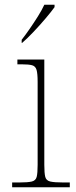

<svg xmlns="http://www.w3.org/2000/svg" viewBox="-20 -786 320 806"><path d="M31 0V-20H61Q97 -20 113.5 -24Q130 -28 134 -43.5Q138 -59 138 -94V-442Q138 -477 133.5 -492.5Q129 -508 115 -512Q101 -516 71 -516H53V-536H166V-94Q166 -59 170 -43.5Q174 -28 191 -24Q208 -20 245 -20H273V0ZM71 -619Q86 -638 104 -664Q122 -690 139 -717Q156 -744 166 -766H209V-756Q197 -739 172.5 -710Q148 -681 121 -652.5Q94 -624 73 -606H71Z"/></svg>

Font: Noto Serif Devanagari Thin
Style: Regular
Weight: 100
Designer: Universal Thirst, Indian Type Foundry and the Monotype Design Team
Foundry: Monotype Imaging Inc.
Version: Version 2.004; ttfautohint (v1.8.4.7-5d5b)